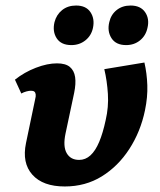

<svg xmlns="http://www.w3.org/2000/svg" viewBox="-20 -661 578 694"><path d="M214 13Q135 13 97 -29.5Q59 -72 74 -144L107 -302Q110 -313 109 -320Q108 -327 104 -330Q100 -333 92 -333Q85 -333 75.5 -330.5Q66 -328 57 -323L34 -373Q68 -400 109.5 -416Q151 -432 186 -432Q217 -432 232.5 -419Q248 -406 251.5 -382.5Q255 -359 248 -325L217 -179Q207 -132 221 -107.5Q235 -83 266 -83Q289 -83 307 -99.5Q325 -116 338.5 -148Q352 -180 362 -227Q373 -274 370 -321.5Q367 -369 357 -411L502 -435Q511 -396 512.5 -353Q514 -310 504 -262Q488 -185 447.5 -122.5Q407 -60 348 -23.5Q289 13 214 13ZM238 -498Q201 -498 185 -522.5Q169 -547 177 -581Q184 -608 204.5 -624.5Q225 -641 255 -641Q291 -641 307 -617Q323 -593 316 -560Q310 -532 288.5 -515Q267 -498 238 -498ZM436 -498Q399 -498 383 -523Q367 -548 375 -581Q381 -608 401.5 -624.5Q422 -641 452 -641Q488 -641 504.5 -617Q521 -593 513 -560Q507 -532 486 -515Q465 -498 436 -498Z"/></svg>

Font: Ysabeau Infant ExtraBold
Style: Italic
Weight: 800
Italic angle: -12°
Designer: Christian Thalmann (Catharsis Fonts)
Version: Version 2.001;gftools[0.9.30]; featfreeze: ss01,ss02,lnum